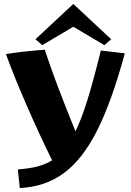

<svg xmlns="http://www.w3.org/2000/svg" viewBox="-20 -817 660 969"><path d="M243 -8Q179 -137 115 -284Q51 -431 10 -544Q94 -558 206 -566Q257 -409 361 -154Q392 -218 422 -315Q452 -412 489 -562L610 -548Q544 -305 470.5 -159Q397 -13 302.5 56.5Q208 126 80 132L70 38Q126 34 167.5 23.5Q209 13 243 -8ZM159 -619 350 -797 541 -619 507 -589 350 -682 193 -589Z"/></svg>

Font: Otomanopee One
Style: Regular
Weight: 400
Designer: Das Ende der Wildnis
Foundry: Gutenberg Labo
Version: Version 3.005